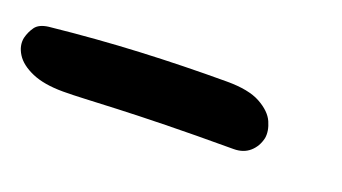

<svg xmlns="http://www.w3.org/2000/svg" viewBox="-65 -89 795 446"><g transform="rotate(20 332.0 134.0)"><path d="M93 210Q46 210 16 197Q-14 184 -26.5 164Q-39 144 -35 124Q-31 108 -22 95.5Q-13 83 10 80Q124 68 229.5 63Q335 58 443 58Q497 58 526 74Q555 90 564.5 111.5Q574 133 571 151Q566 173 550.5 186.5Q535 200 511 200Q413 200 343.5 201.5Q274 203 226 205Q178 207 146.5 208.5Q115 210 93 210Z"/></g></svg>

Font: Shantell Sans Light
Style: Bold Italic
Weight: 700
Italic angle: -11°
Version: Version 1.011;[c5ecc13dd]